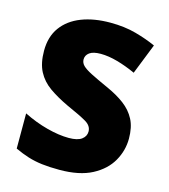

<svg xmlns="http://www.w3.org/2000/svg" viewBox="-110 -811 796 907"><g transform="rotate(15 288.5 -357.0)"><path d="M544 -217Q544 -159 514.5 -107Q485 -55 423.5 -22.5Q362 10 264 10Q215 10 178.5 5.5Q142 1 110 -9Q78 -19 44 -35V-207Q102 -178 161 -162.5Q220 -147 268 -147Q311 -147 331 -162Q351 -177 351 -200Q351 -228 321.5 -245.5Q292 -263 222 -294Q169 -319 130 -346.5Q91 -374 70 -414Q49 -454 49 -515Q49 -584 83 -630.5Q117 -677 177.5 -700.5Q238 -724 318 -724Q388 -724 444 -708.5Q500 -693 544 -673L485 -524Q439 -545 394.5 -557.5Q350 -570 312 -570Q275 -570 257.5 -557Q240 -544 240 -524Q240 -507 253 -494Q266 -481 296.5 -465.5Q327 -450 380 -426Q432 -403 468.5 -375.5Q505 -348 524.5 -310.5Q544 -273 544 -217Z"/></g></svg>

Font: Noto Sans Black
Style: Regular
Weight: 900
Designer: Monotype Design Team
Foundry: Monotype Imaging Inc.
Version: Version 2.007